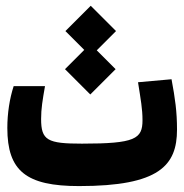

<svg xmlns="http://www.w3.org/2000/svg" viewBox="-20 -627 626 652"><path d="M248.5 4.9C521.5 4.9 581.1 -65.4 581.1 -187C581.1 -248 574.7 -292.5 562.5 -357.9L448.7 -347.7C458 -288.1 463.9 -257.3 463.9 -218.8C463.9 -155.3 439 -139.2 258.3 -139.2C141.1 -139.2 119.6 -150.4 119.6 -223.1C119.6 -258.3 124.5 -286.6 132.8 -334.5H26.4C12.7 -292.5 4.9 -242.7 4.9 -192.4C4.9 -46.4 68.8 4.9 248.5 4.9ZM286.6 -306.2 372.6 -392.1 308.6 -456.1 374 -521.5 288.1 -607.4 202.1 -521.5 266.1 -457.5 200.7 -392.1Z"/></svg>

Font: Cascadia Mono NF
Style: Bold
Weight: 700
Monospace: yes
Designer: Aaron Bell
Foundry: Saja Typeworks
Version: Version 2404.023